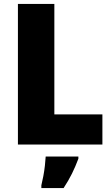

<svg xmlns="http://www.w3.org/2000/svg" viewBox="-20 -734 569 975"><path d="M71 0V-714H256V-153H500V0ZM378 72Q363 112 345.5 147.5Q328 183 303 221H190V207Q195 187 200 160.5Q205 134 208 107Q211 80 212 61H378Z"/></svg>

Font: Noto Sans Bengali SemiCondensed Black
Style: Regular
Weight: 900
Width: 4
Designer: Joana Ranito - Universal Thirst; Jelle Bosma - Monotype Design Team
Foundry: Universal Thirst ehf.
Version: Version 3.000; ttfautohint (v1.8.4.7-5d5b)